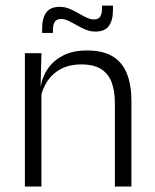

<svg xmlns="http://www.w3.org/2000/svg" viewBox="-20 -682 565 702"><path d="M460.5 0H400V-306Q400 -349.5 388.2 -381Q376.5 -412.5 349.5 -429.5Q322.5 -446.5 277 -446.5Q235 -446.5 204 -430.5Q173 -414.5 154 -386.5Q135 -358.5 128 -322.5L115.5 -367.5H129Q135.5 -403.5 156.2 -432.8Q177 -462 212.2 -479.8Q247.5 -497.5 298 -497.5Q357 -497.5 392.5 -475.5Q428 -453.5 444.2 -412.2Q460.5 -371 460.5 -312ZM131.5 0H71V-487.5H131.5L128.5 -367L131.5 -364ZM328.5 -566.5Q310.5 -566.5 293.5 -573.5Q276.5 -580.5 261 -589.5Q245.5 -598.5 231 -605.5Q216.5 -612.5 203 -612.5Q187.5 -612.5 180.5 -602.5Q173.5 -592.5 173.5 -571.5V-561.5H134V-577.5Q134 -615.5 149 -636.2Q164 -657 198.5 -657Q217 -657 233.8 -650Q250.5 -643 266 -634Q281.5 -625 296 -618Q310.5 -611 323.5 -611Q339.5 -611 346.2 -621Q353 -631 353 -651.5V-661.5H393V-645.5Q393 -607.5 378 -587Q363 -566.5 328.5 -566.5Z"/></svg>

Font: Anek Malayalam Light
Style: Regular
Weight: 300
Version: Version 1.003